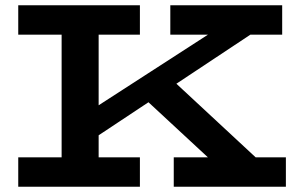

<svg xmlns="http://www.w3.org/2000/svg" viewBox="-20 -706 1112 726"><path d="M289 -152 251 -242 833 -618 951 -591ZM49 0V-111H509V0ZM213 -61V-622H353V-61ZM49 -575V-686H509V-575ZM637 0V-111H1061V0ZM818 -63 490 -367 614 -420 978 -82ZM624 -575V-686H1047V-575Z"/></svg>

Font: BioRhyme SemiExpanded
Style: Bold
Weight: 700
Width: 6
Designer: Aoife Mooney
Foundry: Aoife Mooney Type
Version: Version 1.600;gftools[0.9.33]